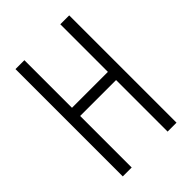

<svg xmlns="http://www.w3.org/2000/svg" viewBox="-215 -832 930 930"><g transform="rotate(-45 250.0 -367.5)"><path d="M66 0V-735H127V-409H373V-735H434V0H373V-353H127V0Z"/></g></svg>

Font: Iosevka SS04 Light
Style: Regular
Weight: 300
Monospace: yes
Designer: Belleve Invis
Foundry: Belleve Invis
Version: Version 19.0.0; ttfautohint (v1.8.4)